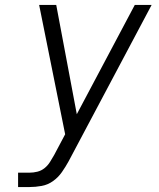

<svg xmlns="http://www.w3.org/2000/svg" viewBox="-20 -755 640 775"><path d="M53 0V-58H99Q115 -58 131 -62Q147 -66 160 -76.5Q173 -87 182 -101.5Q191 -116 199 -130V-131Q199 -131 199.5 -131Q200 -131 200 -131Q200 -132 200 -132Q200 -132 200 -132L243 -213L138 -735H207L290 -294L524 -735H592L257 -104Q245 -82 230 -60.5Q215 -39 194 -24Q173 -9 148 -4.5Q123 0 99 0Z"/></svg>

Font: Iosevka SS04 Light Extended
Style: Italic
Weight: 300
Width: 7
Italic angle: -9°
Monospace: yes
Designer: Belleve Invis
Foundry: Belleve Invis
Version: Version 19.0.0; ttfautohint (v1.8.4)